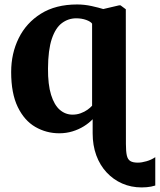

<svg xmlns="http://www.w3.org/2000/svg" viewBox="-20 -586 716 860"><path d="M614.5 253.5Q567.5 253.5 527.5 236Q487.5 218.5 457.5 186.2Q427.5 154 411.2 109.5Q395 65 395 11V-52Q379 -35 355.8 -20.5Q332.5 -6 304.5 2.5Q276.5 11 245.5 11Q187.5 11 138.2 -17.5Q89 -46 59.5 -106.8Q30 -167.5 30 -263.5Q30 -346.5 63.8 -415Q97.5 -483.5 163.5 -524.8Q229.5 -566 325.5 -566Q358 -566 390.8 -558.8Q423.5 -551.5 442.5 -545.5L513 -562H520L543.5 -544.5L544 59.5Q544 92 548 110Q552 128 563.5 135.2Q575 142.5 597.5 142.5Q614.5 142.5 636.2 136.2Q658 130 675.5 118V245Q666.5 248 656.8 249.8Q647 251.5 637 252.5Q627 253.5 614.5 253.5ZM305 -72.5Q324.5 -72.5 341.5 -78.8Q358.5 -85 371.5 -94.2Q384.5 -103.5 392.5 -112.5V-480Q386 -489.5 365.8 -496.8Q345.5 -504 321.5 -504Q286 -504 257.2 -482.5Q228.5 -461 212 -411.8Q195.5 -362.5 195 -279.5Q194.5 -207 208.8 -161.2Q223 -115.5 248 -94Q273 -72.5 305 -72.5Z"/></svg>

Font: Merriweather 28pt ExtraBold
Style: Regular
Weight: 800
Version: Version 2.100